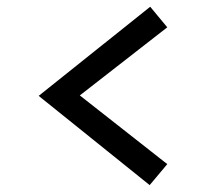

<svg xmlns="http://www.w3.org/2000/svg" viewBox="-20 -631 640 566"><path d="M421.2 -85.3 94 -348.4 422.8 -611.1 473.1 -550.5 215.3 -349.7 473.1 -147.2Z"/></svg>

Font: Red Hat Display VF
Style: Regular
Weight: 300
Designer: Pentagram, MCKL
Foundry: Pentagram, MCKL
Version: Version 1.023